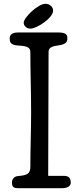

<svg xmlns="http://www.w3.org/2000/svg" viewBox="-20 -992 414 1012"><path d="M260 -936C260 -953 245 -972 219 -972C181 -972 105 -900 105 -872C105 -856 120 -841 140 -841C174 -841 260 -897 260 -936ZM236 -719C236 -744 261 -749 289 -753C326 -758 335 -770 335 -790C335 -811 326 -821 284 -821H78C56 -821 31 -817 31 -789C31 -762 44 -754 78 -752C127 -749 140 -740 140 -717C140 -611 144 -507 144 -401C144 -296 140 -211 140 -113C140 -76 123 -68 75 -64C59 -63 43 -52 43 -29C43 -4 56 0 77 0H305C336 0 353 -11 353 -29C353 -51 344 -65 319 -65H234Z"/></svg>

Font: Life Savers
Style: ExtraBold
Weight: 800
Designer: Pablo Impallari, Rodrigo Fuenzalida, Brenda Gallo
Foundry: Pablo Impallari, Rodrigo Fuenzalida, Brenda Gallo
Version: Version 3.000